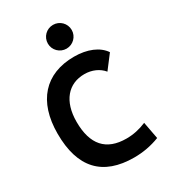

<svg xmlns="http://www.w3.org/2000/svg" viewBox="-224 -1045 1034 1165"><g transform="rotate(-30 293.0 -462.0)"><path d="M365.2 9.8C426.8 9.8 486.3 -1 543.9 -23.4L521.5 -142.6C475.6 -123 429.7 -113.3 381.8 -113.3C240.7 -113.3 169.4 -192.9 169.4 -352.5C169.4 -497.6 242.2 -580.1 354.5 -580.1C407.2 -580.1 454.6 -559.1 483.9 -522.9L556.2 -617.7C519.5 -672.4 445.3 -703.1 353.5 -703.1C149.9 -703.1 33.7 -573.2 33.7 -347.7C33.7 -109.4 145 9.8 365.2 9.8ZM339.4 -767.6C385.3 -767.6 422.9 -804.7 422.9 -850.6C422.9 -897.5 385.3 -934.1 339.4 -934.1C293.5 -934.1 255.9 -897.5 255.9 -850.6C255.9 -804.7 293.5 -767.6 339.4 -767.6Z"/></g></svg>

Font: Cascadia Code
Style: Bold
Weight: 700
Monospace: yes
Designer: Aaron Bell
Foundry: Saja Typeworks
Version: Version 2404.023